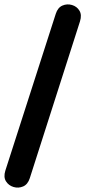

<svg xmlns="http://www.w3.org/2000/svg" viewBox="-28 -776 384 864"><path d="M106 26Q97 54 76 63Q55 72 33 65.5Q11 59 -1 40Q-13 21 -4 -8L223 -714Q232 -742 253 -751Q274 -760 296 -753.5Q318 -747 329.5 -728Q341 -709 332 -680Z"/></svg>

Font: Chiron GoRound TC
Style: Bold
Weight: 700
Designer: Ryoko NISHIZUKA 西塚涼子 (kana, bopomofo & ideographs); Paul D. Hunt (Latin, Greek & Cyrillic); Sandoll Communications 산돌커뮤니
Foundry: Adobe
Version: Version 1.000;hotconv 1.1.1;makeotfexe 2.6.0